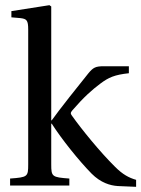

<svg xmlns="http://www.w3.org/2000/svg" viewBox="-20 -717 546 742"><path d="M19 0H248V-27C181 -32 178 -34 178 -82V-239H180C219 -178 285 -96 334 -46C369 -11 405 0 435 2L506 5V-22C478 -30 454 -43 425 -72C367 -129 294 -219 258 -270C253 -277 251 -281 260 -291C305 -343 336 -370 368 -394C400 -418 423 -428 478 -434V-461H381C349 -461 340 -456 321 -433C294 -400 202 -284 180 -252H178V-692L171 -697L24 -674V-650L59 -647C83 -644 89 -639 89 -603V-82C89 -34 87 -32 19 -27Z"/></svg>

Font: erewhon
Style: Regular
Weight: 400
Version: Version 1.0.0